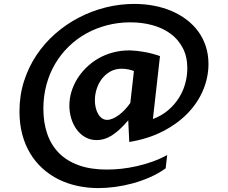

<svg xmlns="http://www.w3.org/2000/svg" viewBox="-20 -714 1176 992"><path d="M642.6 -92.3Q619.1 -64.9 597.9 -45.4Q576.7 -25.9 556.9 -13.7Q537.1 -1.5 518.1 4.2Q499 9.8 480 9.8Q446.8 9.8 420.7 -5.1Q394.5 -20 376.2 -44.9Q357.9 -69.8 348.1 -102.1Q338.4 -134.3 338.4 -168.5Q338.4 -203.6 348.6 -238.5Q358.9 -273.4 378.4 -305.4Q397.9 -337.4 425.8 -364.7Q453.6 -392.1 488.3 -412.1Q522.9 -432.1 564.5 -443.1Q606 -454.1 652.3 -453.6Q685.1 -452.6 724.4 -445.8Q763.7 -439 806.6 -424.3L770 -99.1Q815.9 -116.2 849.4 -145Q882.8 -173.8 904.8 -209Q926.8 -244.1 937.3 -283.4Q947.8 -322.8 947.8 -361.3Q947.8 -420.9 924.6 -465.6Q901.4 -510.3 861.3 -539.8Q821.3 -569.3 767.6 -584Q713.9 -598.6 653.3 -598.6Q591.3 -598.6 533.7 -583.7Q476.1 -568.8 426.3 -541.3Q376.5 -513.7 335.4 -473.9Q294.4 -434.1 265.1 -384.5Q235.8 -335 220 -276.4Q204.1 -217.8 204.1 -152.3Q204.1 -80.6 224.1 -22.5Q244.1 35.6 284.7 76.7Q325.2 117.7 387 139.9Q448.7 162.1 531.7 162.1Q566.9 162.1 606.4 158Q646 153.8 686.8 144.5Q727.5 135.3 767.6 121.1Q807.6 106.9 843.8 86.9L835.9 155.8Q799.3 182.1 755.6 201.4Q711.9 220.7 666.3 233.2Q620.6 245.6 575.2 251.7Q529.8 257.8 488.8 257.8Q432.1 257.8 379.6 246.3Q327.1 234.9 282 212.4Q236.8 189.9 199.7 156.2Q162.6 122.6 136 78.6Q109.4 34.7 95 -19.8Q80.6 -74.2 80.6 -138.7Q80.6 -221.2 104 -294.4Q127.4 -367.7 168.7 -429.4Q210 -491.2 266.1 -540.3Q322.3 -589.4 388.2 -623.5Q454.1 -657.7 526.9 -675.8Q599.6 -693.8 673.8 -693.8Q726.1 -693.8 774.9 -684.6Q823.7 -675.3 866.2 -657.2Q908.7 -639.2 943.8 -612.5Q979 -585.9 1004.2 -551.5Q1029.3 -517.1 1043.2 -474.9Q1057.1 -432.6 1057.1 -383.3Q1057.1 -315.9 1030.3 -250.5Q1003.4 -185.1 951.4 -130.6Q899.4 -76.2 823 -36.4Q746.6 3.4 647.9 19.5ZM671.9 -346.7Q659.7 -352.1 642.6 -355.5Q625.5 -358.9 608.9 -358.9Q575.7 -358.9 550 -344.5Q524.4 -330.1 506.6 -306.9Q488.8 -283.7 479.5 -254.4Q470.2 -225.1 470.2 -195.8Q470.2 -176.3 474.4 -158.2Q478.5 -140.1 486.6 -126Q494.6 -111.8 506.3 -103.3Q518.1 -94.7 533.7 -94.7Q546.9 -94.7 562 -101.1Q577.1 -107.4 593 -118.9Q608.9 -130.4 624.3 -146.5Q639.6 -162.6 653.3 -182.1Z"/></svg>

Font: Proza Libre
Style: SemiBold Italic
Weight: 600
Designer: Jasper de Waard
Foundry: Jasper de Waard
Version: Version 1.000; ttfautohint (v1.4.1.8-43bc)